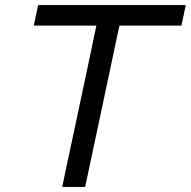

<svg xmlns="http://www.w3.org/2000/svg" viewBox="-20 -733 748 753"><path d="M224 0Q236.5 -59 248 -114Q259.5 -169 274 -235.5L322 -461.5Q332 -509.5 340.8 -550.8Q349.5 -592 358 -632.5H112.5L129.5 -713H708.5L691.5 -632.5H448.5Q439.5 -592 430.8 -550.8Q422 -509.5 412 -461.5L364 -235.5Q350 -169 338.2 -114Q326.5 -59 314 0Z"/></svg>

Font: Commissioner
Style: Italic
Weight: 400
Italic angle: -12°
Designer: Kostas Bartsokas
Foundry: Kostas Bartsokas
Version: Version 1.000; ttfautohint (v1.8.3)